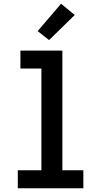

<svg xmlns="http://www.w3.org/2000/svg" viewBox="-20 -1005 540 1025"><path d="M75 0V-96H201V-639H89V-735H313V-96H425V0ZM242 -791 181 -839 306 -985 379 -925Z"/></svg>

Font: Iosevka Term Curly
Style: Bold
Weight: 700
Designer: Belleve Invis
Foundry: Belleve Invis
Version: Version 32.3.0